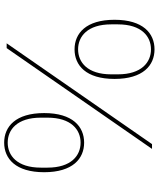

<svg xmlns="http://www.w3.org/2000/svg" viewBox="60 -810 762 922"><g transform="rotate(-90 441.0 -349.0)"><path d="M210 0 694 -698H671L187 0ZM217 -326C294 -326 359 -381 359 -518C359 -655 294 -710 217 -710C140 -710 75 -655 75 -518C75 -381 140 -326 217 -326ZM217 -343C155 -343 97 -388 97 -502V-534C97 -648 155 -693 217 -693C279 -693 337 -648 337 -534V-502C337 -388 279 -343 217 -343ZM665 12C742 12 807 -43 807 -180C807 -317 742 -372 665 -372C588 -372 523 -317 523 -180C523 -43 588 12 665 12ZM665 -5C603 -5 545 -50 545 -164V-196C545 -310 603 -355 665 -355C727 -355 785 -310 785 -196V-164C785 -50 727 -5 665 -5Z"/></g></svg>

Font: IBM Plex Devanagari Thin
Style: Regular
Weight: 100
Designer: Mike Abbink, Paul van der Laan, Pieter van Rosmalen, Erin McLaughlin
Foundry: Bold Monday
Version: Version 1.0